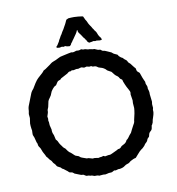

<svg xmlns="http://www.w3.org/2000/svg" viewBox="-89 -886 904 982"><g transform="rotate(-10 363.0 -395.0)"><path d="M403.3 -629.9H409.2L424.8 -627Q425.8 -626 428.7 -626.5Q431.6 -627 434.6 -626.5Q437 -626 442.9 -623Q452.6 -618.2 458 -618.2H462.9Q465.8 -617.2 468.8 -614.3Q474.1 -608.9 479 -609.4Q483.4 -609.9 496.6 -603.5Q509.8 -597.2 514.2 -595.7Q519 -594.2 522.9 -589.8Q526.9 -585.4 537.1 -581.5Q547.4 -578.1 548.8 -573.7Q550.3 -569.3 555.7 -565.4Q561 -561 562 -560.1Q563 -559.1 566.4 -558.1Q569.8 -557.1 573.7 -551.8Q578.1 -546.9 583.5 -543.5Q588.9 -540 590.8 -534.7Q593.3 -527.8 598.1 -524.9Q603 -522 611.3 -509.8Q620.1 -498 626 -492.2Q627 -489.3 627.9 -482.4Q628.9 -475.6 634.8 -472.2Q640.1 -468.3 642.1 -465.8Q653.3 -432.6 657.2 -425.8Q661.1 -418.9 661.6 -416.5Q662.1 -414.1 662.1 -410.6Q662.1 -407.2 662.6 -405.3Q663.1 -403.3 665 -399.4Q668.9 -392.6 668.9 -386.2V-378.9Q673.8 -364.3 673.8 -359.4V-349.1L678.2 -312Q678.2 -310.1 678.2 -308.1L676.8 -299.3V-294.9L678.2 -277.8L675.8 -268.1Q675.8 -267.1 676.3 -260.7Q676.8 -254.4 673.8 -242.7Q670.9 -231 668.5 -225.6Q666 -219.7 665 -212.9Q664.1 -206.1 663.1 -203.6Q662.1 -201.2 661.1 -199.7Q660.2 -198.2 659.2 -195.3Q658.2 -192.4 655.8 -190.9Q654.8 -188 653.8 -178.2Q652.8 -168.5 644.5 -162.1Q636.2 -155.3 634.8 -145.5Q633.3 -135.7 629.4 -133.3Q626 -130.9 625 -129.4Q621.1 -124 620.1 -119.6Q619.1 -115.2 612.8 -109.4Q606.9 -104 606 -103Q605 -102.1 603.5 -99.1Q602.1 -96.2 600.1 -94.2L589.8 -84Q588.9 -83 581.5 -78.1Q574.2 -73.2 561.5 -58.1Q548.8 -43 547.4 -42Q544.4 -40 541 -40Q537.6 -40 518.1 -29.8Q508.8 -20.5 500 -18.6Q491.2 -16.6 482.9 -9.8Q474.6 -2.9 457 0H449.2L435.1 3.9L426.8 2.9L414.1 9.8Q411.1 10.7 405.3 10.7Q397.9 10.3 390.6 12.7Q383.3 15.1 379.9 15.1L368.2 14.2L346.2 16.1Q343.3 13.2 335.9 13.2H323.2Q313 9.8 310.5 8.8Q308.1 7.8 305.7 8.3Q303.7 8.8 301.8 8.3Q299.8 7.8 297.4 6.8Q294.9 5.9 293.5 5.9H287.6Q283.2 5.9 280.8 4.9L268.1 -2.9L256.8 -3.9Q255.9 -3.9 244.1 -8.8Q232.4 -13.7 229.5 -14.6Q227.1 -15.1 225.1 -16.1Q223.1 -17.1 219.7 -20.5Q214.4 -25.9 206.5 -25.9Q198.7 -25.9 193.8 -33.2Q186 -39.1 179.2 -44.4Q172.9 -49.8 169.9 -50.8Q165 -52.2 163.1 -56.2Q160.6 -60.1 153.8 -62.5Q142.6 -66.9 139.6 -73.2Q136.7 -79.6 131.3 -84.5Q126 -88.9 124 -93.8Q121.1 -101.1 114.7 -106Q108.9 -111.3 106.9 -115.2Q105 -119.1 101.6 -122.1Q98.1 -125 97.2 -127Q96.2 -128.9 94.7 -132.8Q92.8 -136.7 91.8 -138.7Q88.9 -143.6 86.4 -148.4Q83.5 -152.8 79.6 -164.1Q75.7 -175.3 72.3 -179.2Q64.9 -187.5 64.9 -199.2Q61 -207 61 -208L54.2 -233.9L48.8 -247.1Q47.9 -250 48.3 -259.3Q48.8 -268.6 48.8 -271L46.9 -282.2Q44.9 -294.4 44.9 -308.1L48.8 -335.9L46.9 -356.9Q46.9 -360.4 48.3 -365.2Q49.8 -370.1 50.3 -381.8Q50.8 -393.6 61.5 -417.5Q71.8 -441.9 76.2 -455.1Q80.6 -468.3 91.8 -480Q111.3 -513.2 118.2 -521Q125 -529.3 138.7 -541Q152.3 -552.7 155.3 -556.6Q157.7 -560.5 160.2 -563Q162.1 -564 163.6 -564.9Q165 -565.9 170.9 -568.8Q194.8 -585.9 196.8 -586.9Q198.7 -587.9 203.6 -592.3Q208.5 -596.7 219.2 -600.6Q230 -604 243.2 -611.3Q255.9 -618.7 267.6 -620.1Q279.8 -622.1 298.8 -627Q317.9 -631.8 320.8 -628.9Q331.1 -628.9 333 -630.9L342.8 -633.8Q344.7 -633.8 350.1 -633.3Q355.5 -632.8 360.4 -634.3Q365.2 -636.2 367.2 -636.7Q369.1 -637.2 377 -633.8H388.2L398.9 -630.9Q400.9 -629.9 403.3 -629.9ZM582 -334 577.1 -365.2Q577.1 -367.2 578.1 -373.5Q579.1 -379.9 570.8 -393.6Q563 -406.7 557.1 -420.9Q551.8 -435.1 550.8 -436.5Q549.8 -438 549.3 -442.9Q548.8 -447.8 543.9 -450.2Q538.1 -452.6 535.6 -458Q533.2 -463.4 528.8 -467.3Q523.9 -470.7 519.5 -474.1Q515.1 -477.5 509.3 -485.4Q503.9 -492.7 501 -496.1Q498 -498 492.7 -500.5Q479.5 -506.3 475.1 -513.2Q462.4 -523.9 450.2 -526.4Q438 -529.3 433.1 -534.2Q427.7 -539.1 420.4 -539.1H411.1Q407.2 -543 400.9 -543L395.5 -542H393.1L379.9 -544.9L369.1 -542Q366.2 -541 359.4 -543.9Q352.5 -546.9 345.7 -543.9Q337.9 -541 335.9 -541Q334 -541 329.6 -541.5Q325.2 -542 319.8 -540Q314 -538.1 311 -538.1L303.7 -539.1Q299.8 -539.1 295.9 -535.2H291Q285.2 -535.2 276.9 -526.9Q242.7 -509.3 241.2 -507.8Q240.2 -505.9 238.3 -504.4Q236.3 -502.9 235.8 -502Q234.9 -501 228.5 -499.5Q222.2 -498 218.3 -491.2Q213.9 -484.9 212.4 -481.9Q210.9 -479 209.5 -477.5Q208 -476.1 204.1 -475.1Q200.2 -474.1 190.4 -462.4Q180.7 -450.7 178.2 -441.4Q175.8 -432.1 167.5 -421.4Q159.2 -410.6 157.2 -404.3Q155.3 -397.9 150.9 -375L146 -362.8Q145 -360.8 145 -357.9Q145 -355 145 -352.1Q145 -349.1 144 -346.2L138.2 -328.1L140.1 -315.9L139.2 -308.1Q139.2 -302.7 141.1 -299.8L142.1 -282.2L147.9 -258.8V-251Q147.9 -241.7 154.8 -228Q159.2 -206.1 160.2 -204.6Q161.1 -203.1 164.6 -199.7Q168.5 -195.8 171.4 -188Q174.8 -180.2 180.7 -172.4Q187 -165 188.5 -161.6Q189.9 -158.2 192.9 -157.2Q192.9 -155.8 200.2 -150.9Q212.9 -131.8 217.8 -128.9Q223.6 -126 232.4 -117.2Q241.2 -108.4 245.1 -106Q249 -104 253.4 -103Q257.8 -102.1 259.3 -101.1Q260.7 -100.1 262.7 -99.1Q264.6 -98.1 267.6 -94.7Q271 -91.3 299.8 -82H307.6Q311 -82 312 -81.1L329.1 -76.2L339.8 -77.1L358.9 -74.2L367.2 -76.2Q378.4 -76.2 384.8 -80.1L394 -76.2Q396.5 -76.2 403.8 -78.1Q411.1 -80.1 416.5 -79.6Q421.9 -79.1 433.1 -85Q443.8 -90.8 452.6 -94.2Q461.4 -97.7 464.8 -101.1Q476.1 -101.1 481 -107.9Q485.8 -114.7 497.6 -119.6Q510.7 -125.5 516.1 -139.2Q522.5 -142.6 527.8 -150.4Q534.7 -161.1 544.9 -171.9Q545.9 -173.8 552.7 -188Q559.6 -202.1 564 -209.5Q571.8 -221.2 571.8 -231.9Q581.5 -268.1 583 -293.9L581.1 -319.8ZM366.2 -736.8H363.8Q358.9 -724.6 354.5 -718.8Q350.1 -712.9 346.2 -707Q341.8 -701.2 338.9 -696.3Q335.9 -691.4 333 -688.5Q330.1 -685.1 329.1 -683.1L331.1 -684.1Q327.1 -679.2 325.7 -678.2Q324.2 -677.7 322.3 -672.9Q320.3 -668 318.8 -667Q316.9 -666 315.4 -664.1Q314 -662.1 311.5 -662.6Q309.1 -663.1 302.7 -663.6Q296.9 -664.1 293.9 -666Q291 -668 286.1 -666Q281.2 -664.1 279.3 -665Q273.9 -668 269.5 -666Q264.6 -664.1 258.8 -664.1Q235.8 -665 252 -678.2Q252.9 -679.2 256.8 -686Q260.7 -692.9 262.7 -695.3Q264.2 -698.2 265.1 -701.2Q266.1 -704.1 267.1 -705.1Q268.1 -706.1 269 -708Q270 -710 271 -711.4Q272 -712.9 272.9 -714.8Q273.9 -716.8 274.9 -718.3Q275.9 -719.7 275.9 -720.7Q275.9 -721.7 277.3 -723.1Q278.8 -724.1 280.3 -727.1Q281.7 -730 283.2 -731.4Q284.2 -733.4 285.6 -736.3Q287.1 -739.3 290.5 -744.6Q293.9 -750 296.4 -753.4Q298.8 -756.8 302.2 -764.2Q305.7 -771.5 309.6 -777.3Q313 -783.2 313.5 -785.2Q314 -787.1 314.9 -788.6Q315.9 -790 317.4 -793.9Q318.8 -797.9 319.8 -798.8Q320.8 -799.8 331.1 -804.2Q333 -804.2 345.7 -805.2Q358.4 -806.2 381.8 -804.2Q406.2 -801.8 407.2 -799.8Q408.2 -797.9 409.7 -794.4Q411.1 -791 412.1 -789.6Q413.1 -788.1 413.6 -785.6Q414.1 -783.2 416 -781.2Q418 -779.3 420.4 -774.4Q422.9 -769.5 423.8 -767.1Q424.8 -765.1 425.8 -762.2Q426.8 -759.3 430.2 -754.4Q433.1 -750 434.6 -747.6Q436 -745.1 438.5 -742.2Q440.9 -739.3 441.9 -736.3Q442.9 -733.4 444.3 -731.9Q445.8 -731 447.3 -728Q449.2 -725.1 450.2 -723.6Q451.2 -722.2 451.2 -721.2Q451.2 -720.2 455.6 -715.8Q460 -711.4 462.9 -702.6Q465.8 -693.8 466.8 -692.9Q468.8 -690.9 471.7 -685.1Q474.6 -679.2 476.1 -679.2H477.1Q477.1 -677.7 479.5 -672.9Q481.9 -668 480 -666.5Q478 -665 467.8 -665L454.1 -667Q451.2 -667 448.7 -666Q446.3 -665 441.4 -666.5Q436.5 -668 433.6 -666.5Q431.6 -665 424.8 -664.6Q418 -664.1 416 -663.1Q414.1 -662.1 412.1 -664.6Q410.2 -667 407.7 -668.5Q405.3 -669.9 401.9 -679.2Q399.9 -680.2 396 -685.1L397.9 -684.1Q396 -688 390.1 -693.8Q378.9 -711.9 372.6 -719.2Q366.2 -726.6 366.2 -736.8Z"/></g></svg>

Font: AntiqueNobleRegular
Style: Regular
Weight: 400
Version: Version 0.1